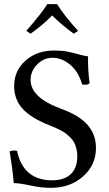

<svg xmlns="http://www.w3.org/2000/svg" viewBox="-20 -904 528 934"><path d="M46.9 -13.2Q42 -75.7 26.9 -167Q35.6 -171.9 47.9 -171.9Q58.1 -171.9 63 -169.9Q93.3 -26.9 233.9 -26.9Q292.5 -26.9 324.2 -56.9Q356 -86.9 356 -144Q356 -163.6 351.8 -180.4Q347.7 -197.3 341.3 -209.7Q335 -222.2 323.7 -233.6Q312.5 -245.1 302.7 -252.7Q293 -260.3 277.3 -268.8Q261.7 -277.3 250.7 -282Q239.7 -286.6 222.2 -293.9Q130.9 -329.6 89.8 -375.2Q48.8 -420.9 48.8 -484.9Q48.8 -560.1 104 -609.1Q159.2 -658.2 243.2 -658.2Q279.8 -658.2 306.9 -653.1Q334 -647.9 359.6 -640.4Q385.3 -632.8 408.2 -629.9Q407.2 -559.6 416 -499Q403.8 -488.3 379.9 -493.2Q360.8 -557.1 320.3 -590.1Q279.8 -623 234.9 -623Q192.9 -623 160.9 -590.6Q128.9 -558.1 128.9 -515.1Q128.9 -471.7 166.5 -436.5Q204.1 -401.4 282.2 -373Q366.7 -341.8 406.7 -295.7Q446.8 -249.5 446.8 -184.1Q446.8 -101.1 384 -45.7Q321.3 9.8 227.1 9.8Q181.2 9.8 127.7 -1.7Q74.2 -13.2 46.9 -13.2ZM107.9 -753.9Q181.2 -837.4 210 -883.8H257.8Q292 -828.1 359.9 -753.9L338.9 -740.2Q277.8 -783.7 233.9 -829.1Q191.9 -785.2 128.9 -740.2Z"/></svg>

Font: Common Serif News
Style: Regular
Weight: 450
Designer: Philipp H. Poll, Khaled Hosny
Foundry: Stefan Peev, Context Ltd.
Version: Version 1.026